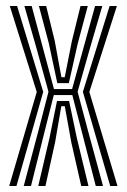

<svg xmlns="http://www.w3.org/2000/svg" viewBox="-20 -620 422 640"><path d="M59.1 0 109.1 -188.2 141.6 -314.2 101.6 -459.2 61.3 -600H85.6L120.9 -468.3L159.9 -323.1H220.3L259.7 -465.5L296.9 -600H321L279 -456.5L238.7 -314.2L272.3 -188L323.4 0H299.2L254.7 -173.1L221 -303.2H159.3L126.6 -173.2L83.3 0ZM107.5 0 145.2 -161.1 170 -283.4H210.3L235.9 -161.1L274.9 0H250.8L217.6 -145.8L195.9 -266.1H184.4L163.7 -145.9L131.5 0ZM10.7 0 102.5 -313.5 12.7 -600H37L124.1 -313.9L34.9 0ZM347.4 0 256.3 -313.9 345.4 -600H369.6L277.8 -313.5L371.6 0ZM171 -343 142.7 -475.8 109.7 -600H133.9L162.2 -485L184.7 -362.7H195.8L219.6 -483.1L248.4 -600H272.6L238.8 -473.6L209.5 -343Z"/></svg>

Font: Big Shoulders Inline Text Thin
Style: Regular
Weight: 100
Designer: Patric King
Foundry: XO Type Co
Version: Version 2.002